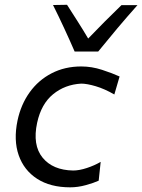

<svg xmlns="http://www.w3.org/2000/svg" viewBox="-20 -792 608 822"><path d="M280.5 10Q195.5 10 139 -26.5Q82.5 -63 60 -127.5Q37.5 -192 55 -276Q69.5 -344.5 107 -396.8Q144.5 -449 201 -478.2Q257.5 -507.5 328 -507.5Q372.5 -507.5 417 -493Q461.5 -478.5 492 -464.5L469.5 -387.5Q428 -411.5 390 -422.8Q352 -434 327.5 -434Q258 -430 207.2 -388.5Q156.5 -347 139 -266.5Q118.5 -171 162.2 -117.2Q206 -63.5 293 -62Q319.5 -62 352 -72.8Q384.5 -83.5 411 -99L402.5 -18.5Q382 -9 347.8 0.5Q313.5 10 280.5 10ZM299.5 -571.5Q278.5 -620 255.2 -670.2Q232 -720.5 207 -770.5L267 -771.5Q290 -735.5 313 -699.5Q336 -663.5 357.5 -627Q426.5 -699 500 -770H568.5Q524 -720 482.5 -670.8Q441 -621.5 400.5 -571.5Z"/></svg>

Font: Commissioner Flair
Style: Italic
Weight: 400
Italic angle: -12°
Designer: Kostas Bartsokas
Foundry: Kostas Bartsokas
Version: Version 1.000; ttfautohint (v1.8.3)